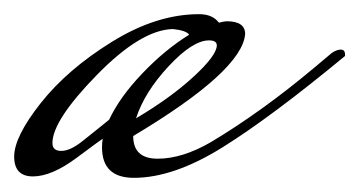

<svg xmlns="http://www.w3.org/2000/svg" viewBox="-20 -241 507 271"><path d="M448 -166Q455 -171 461 -171Q467 -171 467 -164V-162Q363 -76 294 -33Q225 10 169 10Q124 10 124 -33Q124 -41 125 -45Q124 -45 88.5 -18.5Q53 8 26.5 8Q0 8 0 -20Q0 -48 37.5 -95.5Q75 -143 138 -182Q201 -221 261 -221Q280 -221 289 -209Q297 -211 300 -211Q326 -211 326 -193Q322 -141 168 -49Q168 -17 202.5 -17Q237 -17 277 -40Q349 -83 423 -145ZM54 -39Q54 -28 66.5 -28Q79 -28 96 -41.5Q113 -55 121 -61.5Q129 -68 134 -72Q149 -104 181 -137.5Q213 -171 247 -192Q243 -198 224 -200Q179 -199 116.5 -135Q54 -71 54 -39ZM275 -184Q252 -184 218 -147.5Q184 -111 172 -74Q221 -103 253.5 -133Q286 -163 286 -177Q286 -184 275 -184Z"/></svg>

Font: Mrs Saint Delafield
Style: Regular
Weight: 400
Designer: Alejandro Paul
Foundry: Alejandro Paul
Version: Version 1.000